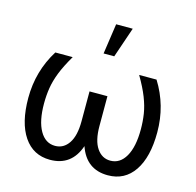

<svg xmlns="http://www.w3.org/2000/svg" viewBox="-112 -889 1035 1015"><g transform="rotate(15 405.5 -381.5)"><path d="M128.6 -545.5H223.7Q189.3 -486.9 171.3 -441.1Q153.4 -395.2 147 -354.4Q140.6 -313.6 140.6 -269.9Q140.6 -174 171 -121.1Q201.3 -68.2 254.3 -68.2Q300.8 -68.2 328.7 -109.6Q356.5 -150.9 356.5 -230.1V-393.5H454.5V-230.1Q454.5 -150.9 482.6 -109.6Q510.7 -68.2 556.8 -68.2Q609.7 -68.2 640.1 -121.1Q670.5 -174 670.5 -269.9Q670.5 -313.6 664.1 -354.4Q657.7 -395.2 639.7 -441.1Q621.8 -486.9 587.4 -545.5H682.5Q758.5 -424 758.5 -277Q758.5 -141.3 707.4 -65.7Q656.2 9.9 563.9 9.9Q445.7 9.9 405.5 -107.2Q365.4 9.9 247.2 9.9Q155.2 9.9 103.9 -65.7Q52.6 -141.3 52.6 -277Q52.6 -424 128.6 -545.5ZM376.4 -606.5 400.6 -772.7H491.5L434.7 -606.5Z"/></g></svg>

Font: Inter Alia
Style: Regular
Weight: 400
Designer: Rasmus Andersson (Latin, Greek, Cyrillic etc.) and Evan from Shavian.info (Shavian, old style figures)
Foundry: Shavian.info
Version: Version 0.001;git-37ab20767